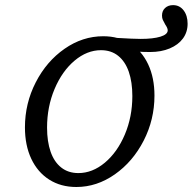

<svg xmlns="http://www.w3.org/2000/svg" viewBox="-20 -725 759 756"><path d="M78.2 -223.5Q78.2 -317.9 120.7 -400.7Q163.2 -483.5 234.2 -532.9Q305.1 -582.3 386.5 -582.3Q447 -582.3 492.7 -553.6Q538.4 -524.9 563.3 -471.9Q588.2 -418.9 588.2 -348.5Q588.2 -254.1 545.7 -171.2Q503.1 -88.3 432.2 -38.5Q361.2 11.3 280.6 11.3Q219.4 11.3 173.7 -17.8Q128 -46.9 103.1 -99.9Q78.2 -153 78.2 -223.5ZM501.1 -346.7Q501.1 -401.8 487.1 -442.4Q473 -483 445.3 -505.2Q417.6 -527.4 377.8 -527.4Q322.6 -527.4 273.6 -486.2Q224.6 -445 194.9 -374.7Q165.3 -304.4 165.3 -222.8Q165.3 -167.7 179.3 -127.5Q193.4 -87.2 221.1 -65.4Q248.8 -43.5 288.6 -43.5Q343.8 -43.5 392.8 -84.4Q441.8 -125.3 471.5 -195.2Q501.1 -265.1 501.1 -346.7ZM480.8 -525 438.8 -575.8Q506.6 -571.8 533.6 -571.8Q583 -571.8 611.7 -580.6Q640.4 -589.5 640.4 -605.6Q640.4 -610.5 637.6 -616.5Q634.8 -622.6 630.8 -628.2Q624.3 -639.5 621.1 -646.8Q617.9 -654 617.9 -663.7Q617.9 -682.3 630 -693.5Q642.1 -704.8 661.4 -704.8Q687.2 -704.8 702.9 -684.3Q718.7 -663.7 718.7 -631.5Q718.7 -598.4 700.3 -573.4Q681.9 -548.4 648.3 -534.3Q614.7 -520.2 571.5 -520.2Q544.1 -520.2 521.2 -521.7Q498.3 -523.3 480.8 -525Z"/></svg>

Font: Playfair Micro SmCond SmLight
Style: Italic
Weight: 360
Width: 4
Italic angle: -15.6°
Designer: Claus Eggers Sørensen
Foundry: Claus Eggers Sørensen
Version: Version 2.203;Glyphs 3.3 (3326)